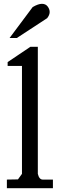

<svg xmlns="http://www.w3.org/2000/svg" viewBox="-20 -985 307 1005"><path d="M151 -948Q180 -965 199.5 -965Q219 -965 229.5 -951Q240 -937 240 -922Q240 -907 227 -890L68 -786H30ZM178 -740V-75Q185 -45 204 -45H257V0H16V-45L74 -46Q77 -50 95 -75V-640H20V-660L139 -740Z"/></svg>

Font: Sawarabi Mincho
Style: Regular
Weight: 400
Version: Version 1.00